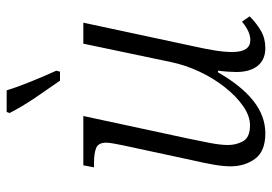

<svg xmlns="http://www.w3.org/2000/svg" viewBox="-140 -666 816 576"><g transform="rotate(-90 268.0 -378.0)"><path d="M314 -606Q288 -643 262 -681.5Q236 -720 217 -757L220 -766H285Q294 -736 311 -694Q328 -652 344 -617L341 -606ZM156 10Q102 10 79.5 -21Q57 -52 57 -94Q57 -117 62.5 -147.5Q68 -178 75 -208L120 -417Q123 -431 125.5 -445.5Q128 -460 128 -467Q128 -491 112 -497.5Q96 -504 68 -504H54L60 -536H208L140 -220Q133 -187 127 -155.5Q121 -124 121 -102Q121 -77 132.5 -56.5Q144 -36 180 -36Q208 -36 237.5 -56.5Q267 -77 294 -111Q321 -145 341 -187.5Q361 -230 370 -274L425 -536H488L416 -200Q409 -169 404.5 -140.5Q400 -112 400 -89Q400 -35 436 -35Q461 -35 491 -60L507 -37Q487 -17 464 -3.5Q441 10 412 10Q377 10 358.5 -13Q340 -36 340 -77Q340 -88 341 -102.5Q342 -117 344 -132H339Q299 -62 253.5 -26Q208 10 156 10Z"/></g></svg>

Font: Noto Serif SemiCondensed Light
Style: Italic
Weight: 300
Width: 4
Italic angle: -12°
Designer: Monotype Design Team
Foundry: Monotype Imaging Inc.
Version: Version 2.013; ttfautohint (v1.8.4.7-5d5b)